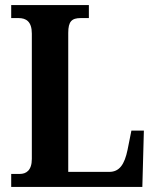

<svg xmlns="http://www.w3.org/2000/svg" viewBox="-20 -734 612 754"><path d="M24 0H539L545 -221H496L481 -146C469 -88 449 -59 409 -59H248V-605C248 -650 262 -663 297 -663H329V-714H24V-663H53C82 -663 105 -650 105 -602V-110C105 -64 82 -51 58 -51H24Z"/></svg>

Font: Noto Serif Condensed
Style: Bold
Weight: 700
Width: 3
Designer: Monotype Design Team
Foundry: Monotype Imaging Inc.
Version: Version 2.015